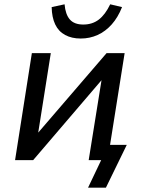

<svg xmlns="http://www.w3.org/2000/svg" viewBox="-20 -744 672 892"><path d="M389 128 450 0H393L404 -71H569L472 128ZM50 0 128 -497H216L156 -118H149L475 -497H559L480 0H392L453 -380H459L134 0ZM355 -565Q313 -565 282.5 -581.5Q252 -598 236.5 -630.5Q221 -663 220 -711L280 -724Q284 -677 304.5 -653.5Q325 -630 367 -630Q409 -630 439 -653Q469 -676 492 -724L547 -711Q528 -663 499 -630.5Q470 -598 433.5 -581.5Q397 -565 355 -565Z"/></svg>

Font: Nunito Sans 7pt SemiCondensed Medium
Style: Italic
Weight: 500
Width: 4
Italic angle: -9°
Designer: Vernon Adams
Foundry: Vernon Adams
Version: Version 3.101;gftools[0.9.27]